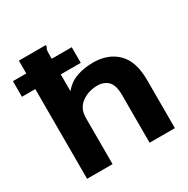

<svg xmlns="http://www.w3.org/2000/svg" viewBox="-174 -810 928 947"><g transform="rotate(-30 290.0 -336.5)"><path d="M56 -673H209V-663Q204 -657 202.5 -649.5Q201 -642 201 -626V-415Q231 -452 273.5 -467Q316 -482 367 -482Q453 -482 504.5 -431Q556 -380 556 -274V0H412V-272Q412 -327 389.5 -350Q367 -373 329 -373Q278 -373 239.5 -345Q201 -317 201 -263V0H56ZM-20 -511V-600H315V-511Z"/></g></svg>

Font: Inconsolata Expanded Black
Style: Regular
Weight: 900
Width: 7
Monospace: yes
Designer: Raph Levien, Cyreal, Brenton Simpson
Foundry: Raph Levien, Cyreal, Google
Version: Version 3.001; ttfautohint (v1.8.2.53-6de2)